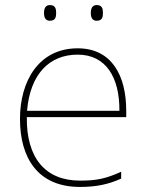

<svg xmlns="http://www.w3.org/2000/svg" viewBox="-20 -729 580 759"><path d="M154 -678C154 -661 159 -647 177 -647C199 -647 202 -661 202 -678C202 -694 199 -709 177 -709C159 -709 154 -694 154 -678ZM339 -678C339 -661 344 -647 362 -647C384 -647 387 -661 387 -678C387 -694 384 -709 362 -709C344 -709 339 -694 339 -678ZM287 -538C133 -538 59 -408 59 -259C59 -104 130 10 296 10C360 10 408 0 459 -23V-50C397 -22 360 -15 296 -15C159 -15 84 -105 86 -266H479V-291C479 -430 422 -538 287 -538ZM287 -513C399 -513 453 -423 452 -291H87C99 -436 175 -513 287 -513Z"/></svg>

Font: Noto Sans Meetei Mayek Thin
Style: Regular
Weight: 100
Designer: Monotype Design Team and Neelakash Kshetrimayum
Foundry: Monotype Imaging Inc.
Version: Version 2.002